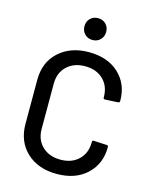

<svg xmlns="http://www.w3.org/2000/svg" viewBox="-133 -995 873 1092"><g transform="rotate(15 303.5 -449.5)"><path d="M307.1 8.8Q197.3 8.8 130.1 -54.2Q63 -117.2 63 -221.2V-480Q63 -584 131.3 -646Q199.7 -708 307.1 -708Q418 -708 483.9 -646.5Q549.8 -585 549.8 -486.8V-485.8Q549.8 -481 546.9 -478Q543.9 -475.1 540 -475.1L463.9 -471.2Q454.1 -471.2 454.1 -480V-482.9Q454.1 -546.9 413.8 -585.9Q373.5 -625 307.1 -625Q240.7 -625 200 -585.9Q159.2 -546.9 159.2 -482.9V-216.8Q159.2 -152.8 200 -114Q240.7 -75.2 307.1 -75.2Q373.5 -75.2 413.8 -114Q454.1 -152.8 454.1 -216.8V-219.2Q454.1 -228 463.9 -228L540 -224.1Q549.8 -224.1 549.8 -213.9Q549.8 -115.7 483.9 -53.5Q418 8.8 307.1 8.8ZM353 -798.1Q335 -779.8 307.1 -779.8Q279.3 -779.8 261.2 -798.1Q243.2 -816.4 243.2 -844.2Q243.2 -872.1 261.2 -890.1Q279.3 -908.2 307.1 -908.2Q335 -908.2 353 -890.1Q371.1 -872.1 371.1 -844.2Q371.1 -816.4 353 -798.1Z"/></g></svg>

Font: Gruenseis Font Medium
Style: Regular
Weight: 500
Designer: Jeremy Tribby
Foundry: Tribby Type
Version: Version 1.408;Glyphs 3.1.2 (3151)